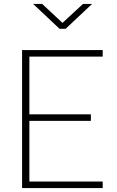

<svg xmlns="http://www.w3.org/2000/svg" viewBox="-20 -954 592 974"><path d="M92 0ZM129 -374H441V-341H129V-33H501V0H92V-700H501V-667H129ZM148 -934H194L297 -838L401 -934H447L313 -808H282Z"/></svg>

Font: Cairo ExtraLight
Style: Regular
Weight: 250
Designer: Mohamed Gaber, the designers of Titillium
Foundry: Kief Type Foundry
Version: Version 2.009; ttfautohint (v1.5.33-1714) -l 8 -r 50 -G 200 